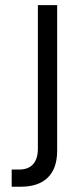

<svg xmlns="http://www.w3.org/2000/svg" viewBox="-20 -710 303 730"><path d="M24.4 -65.4H52.7Q87.9 -65.4 106 -85.9Q124 -106.4 124 -144.5V-690.4H197.3V-136.7Q197.3 -69.3 161.6 -34.7Q126 0 58.6 0H24.4Z"/></svg>

Font: Altinn-DIN Condensed
Style: Regular
Weight: 400
Width: 3
Designer: Charles Nix
Foundry: Altinn
Version: Version 2.00